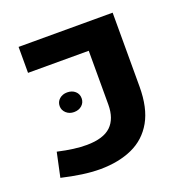

<svg xmlns="http://www.w3.org/2000/svg" viewBox="-111 -686 772 798"><g transform="rotate(-20 275.5 -287.0)"><path d="M201.7 9.3Q163.1 9.3 120.6 3.2Q78.1 -2.9 31.7 -13.7L54.7 -121.1Q129.9 -104 182.6 -104.5Q255.9 -105 289.6 -137.2Q323.2 -169.4 323.2 -231.9V-469.7H54.7V-584.5H470.7V-257.8Q470.7 -163.6 437.3 -104.7Q403.8 -45.9 343.5 -18.6Q283.2 8.8 201.7 9.3ZM179.2 -251Q158.7 -251 144.8 -263.7Q130.9 -276.4 130.9 -294.4Q130.9 -313.5 144.8 -325.7Q158.7 -337.9 179.2 -337.9Q200.7 -337.9 214.4 -325.7Q228 -313.5 228 -294.4Q228 -275.9 214.4 -263.4Q200.7 -251 179.2 -251Z"/></g></svg>

Font: Heebo
Style: Bold
Weight: 700
Designer: Oded Ezer
Foundry: Ezer Type House
Version: Version 3.100